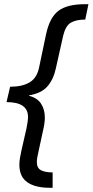

<svg xmlns="http://www.w3.org/2000/svg" viewBox="-20 -734 440 912"><path d="M217 158Q147 158 109.5 131.5Q72 105 72 48Q72 32 75 15.5Q78 -1 82 -20L106 -125Q109 -141 111 -154Q113 -167 113 -179Q113 -249 11 -249L28 -322Q86 -322 121 -343Q156 -364 166 -415L199 -572Q216 -651 257.5 -682.5Q299 -714 382 -714H400L385 -641Q341 -641 316 -626Q291 -611 280 -564L245 -408Q234 -357 205.5 -324Q177 -291 118 -281V-279Q157 -269 175 -241.5Q193 -214 193 -175Q193 -162 190.5 -145Q188 -128 184 -112L162 -10Q159 3 157 14.5Q155 26 155 36Q155 65 175.5 75Q196 85 230 85V158Z"/></svg>

Font: Manna Sans
Style: Italic
Weight: 400
Italic angle: -12°
Designer: Monotype Design Team
Foundry: Monotype Imaging Inc.
Version: Version 2.001.1; ttfautohint (v1.8.2)